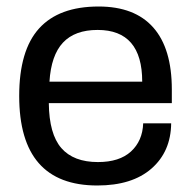

<svg xmlns="http://www.w3.org/2000/svg" viewBox="-20 -558 588 590"><path d="M279 12Q39 12 39 -263Q39 -403 100 -470.5Q161 -538 283 -538Q394 -538 451 -473.5Q508 -409 508 -283V-241H130Q131 -146 168.5 -103Q206 -60 281 -60Q347 -60 382.5 -92.5Q418 -125 420 -179H506Q505 -92 445.5 -40Q386 12 279 12ZM132 -307H417Q417 -466 280 -466Q210 -466 173.5 -427Q137 -388 132 -307Z"/></svg>

Font: Archivo
Style: Regular
Weight: 400
Designer: Hector Gatti
Foundry: Omnibus-Type
Version: Version 2.001